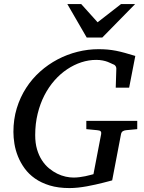

<svg xmlns="http://www.w3.org/2000/svg" viewBox="-20 -936 728 972"><path d="M618.2 -276.9Q608.4 -275.9 601.8 -271.7Q595.2 -267.6 592.8 -257.8L547.9 -22.9Q543 -21.5 530.8 -18.3Q518.6 -15.1 501.5 -10.7Q484.4 -6.3 463.6 -1.7Q442.9 2.9 420.4 7.1Q397.9 11.2 375.2 13.7Q352.5 16.1 332 16.1Q274.9 16.1 231.7 2.9Q188.5 -10.3 157 -32.5Q125.5 -54.7 104.5 -83.7Q83.5 -112.8 70.8 -144.5Q58.1 -176.3 53 -208.3Q47.9 -240.2 47.9 -268.1Q47.9 -332 64.9 -387.9Q82 -443.8 112.1 -490.5Q142.1 -537.1 182.9 -573.5Q223.6 -609.9 271.7 -635.3Q319.8 -660.6 372.6 -673.8Q425.3 -687 479 -687Q503.4 -687 524.7 -685.1Q545.9 -683.1 567.4 -679Q588.9 -674.8 612.5 -668.2Q636.2 -661.6 665 -652.8L633.8 -492.2H565.9L568.8 -584Q569.8 -595.2 564.5 -602.3Q559.1 -609.4 549.8 -611.8Q547.9 -612.3 541.5 -615.7Q535.2 -619.1 524.7 -623Q514.2 -627 499.5 -629.9Q484.9 -632.8 466.8 -632.8Q429.2 -632.8 391.8 -620.6Q354.5 -608.4 320.1 -585.4Q285.6 -562.5 256.1 -529.1Q226.6 -495.6 204.8 -453.4Q183.1 -411.1 170.7 -360.4Q158.2 -309.6 158.2 -252Q158.2 -211.4 167.5 -179.9Q176.8 -148.4 192.4 -124.5Q208 -100.6 228 -84Q248 -67.4 269.5 -56.9Q291 -46.4 312.5 -41.7Q334 -37.1 352.1 -37.1Q367.2 -37.1 382.6 -39.1Q397.9 -41 411.6 -43.9Q425.3 -46.9 436.3 -49.8Q447.3 -52.7 453.1 -54.2L492.2 -257.8Q493.7 -266.1 489.7 -271Q485.8 -275.9 472.2 -276.9L417 -282.2V-324.2H674.8V-282.2ZM498 -746.1H418.9L320.8 -915.5H391.1L474.1 -823.2L592.8 -915.5H664.1Z"/></svg>

Font: Charis SIL
Style: Italic
Weight: 400
Italic angle: -11°
Foundry: SIL International
Version: Version 4.112